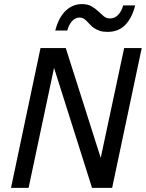

<svg xmlns="http://www.w3.org/2000/svg" viewBox="-20 -908 705 928"><path d="M424.8 0 241.2 -580.1 118.2 0H33.2L175.8 -675.8H297.9L466.8 -145L580.1 -675.8H665L522 0ZM247.1 -760.3Q263.7 -824.2 297.6 -856.2Q331.5 -888.2 376 -888.2Q404.3 -888.2 422.6 -877.4Q440.9 -866.7 454.8 -853.5Q468.8 -840.3 481.4 -829.6Q494.1 -818.8 511.2 -818.8Q535.2 -818.8 551.8 -836.9Q568.4 -855 575.2 -881.8H633.3Q618.2 -821.3 585.4 -787.6Q552.7 -753.9 500 -753.9Q477.5 -753.9 462.2 -759Q446.8 -764.2 435.3 -772Q423.8 -779.8 415.8 -788.6Q407.7 -797.4 400.1 -805.2Q392.6 -813 384.3 -818.1Q376 -823.2 365.2 -823.2Q344.7 -823.2 329.1 -806.9Q313.5 -790.5 305.2 -760.3Z"/></svg>

Font: Clear Sans
Style: Italic
Weight: 400
Italic angle: -12°
Foundry: Intel Corporation
Version: Version 1.00